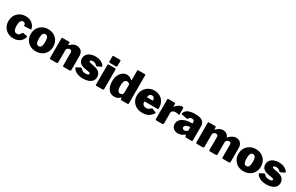

<svg xmlns="http://www.w3.org/2000/svg" viewBox="245 -2435 6376 4138"><g transform="rotate(30 3432.5 -366.0)"><path d="M298 -540Q370 -540 420 -513.5Q470 -487 499 -448Q528 -409 536 -370Q543 -345 518 -344L381 -337Q367 -336 364 -351Q362 -364 357 -378.5Q352 -393 339.5 -403.5Q327 -414 303 -414Q279 -414 261 -399Q243 -384 233 -351.5Q223 -319 223 -265Q223 -210 234 -176.5Q245 -143 265.5 -128.5Q286 -114 314 -114Q355 -114 374.5 -136.5Q394 -159 413 -193Q415 -197 419 -198.5Q423 -200 433 -198L527 -180Q541 -177 536 -157Q532 -138 517 -109.5Q502 -81 474 -54Q446 -27 402.5 -8.5Q359 10 298 10Q218 10 155.5 -24.5Q93 -59 57 -120.5Q21 -182 21 -263Q21 -346 57.5 -408Q94 -470 156.5 -505Q219 -540 298 -540Z M855 10Q773 10 710.5 -25Q648 -60 612.5 -121.5Q577 -183 577 -262Q577 -346 614 -408.5Q651 -471 714 -505.5Q777 -540 856 -540Q940 -540 1002.5 -504Q1065 -468 1100 -405.5Q1135 -343 1135 -262Q1135 -183 1099.5 -121.5Q1064 -60 1001 -25Q938 10 855 10ZM856 -118Q883 -118 900 -133.5Q917 -149 925 -182Q933 -215 933 -266Q933 -319 925 -352Q917 -385 900 -400.5Q883 -416 856 -416Q830 -416 812.5 -400.5Q795 -385 787 -352Q779 -319 779 -266Q779 -214 787 -181.5Q795 -149 812.5 -133.5Q830 -118 856 -118Z M1223 0Q1197 0 1197 -25V-507Q1197 -530 1216 -530H1377Q1395 -530 1395 -510V-465Q1395 -459 1398.5 -457Q1402 -455 1408 -461Q1429 -484 1454 -502Q1479 -520 1507.5 -530Q1536 -540 1567 -540Q1637 -540 1680.5 -496Q1724 -452 1724 -378V-30Q1724 0 1694 0H1547Q1534 0 1529 -5.5Q1524 -11 1524 -25V-351Q1524 -374 1509.5 -386.5Q1495 -399 1471 -399Q1456 -399 1442.5 -393.5Q1429 -388 1418 -377Q1407 -366 1397 -349V-29Q1397 0 1364 0H1223Z M2133 -378Q2118 -395 2094 -409.5Q2070 -424 2033 -424Q2007 -424 1988 -415Q1969 -406 1969 -389Q1969 -382 1975.5 -375Q1982 -368 2009 -363L2115 -341Q2208 -322 2245.5 -275Q2283 -228 2283 -170Q2283 -112 2251 -72Q2219 -32 2162 -11Q2105 10 2030 10Q1934 10 1870 -22Q1806 -54 1781 -99Q1776 -108 1776 -116Q1776 -124 1783 -128L1870 -172Q1883 -178 1889.5 -177Q1896 -176 1901 -170Q1913 -157 1927.5 -143.5Q1942 -130 1966.5 -121Q1991 -112 2031 -113Q2052 -114 2069 -117.5Q2086 -121 2096 -129Q2106 -137 2106 -149Q2106 -159 2097.5 -167Q2089 -175 2060 -180L1958 -198Q1882 -212 1839 -250.5Q1796 -289 1795 -357Q1795 -409 1822.5 -450.5Q1850 -492 1904 -516Q1958 -540 2035 -540Q2117 -540 2174.5 -510.5Q2232 -481 2254 -444Q2259 -437 2262 -428Q2265 -419 2254 -414L2162 -370Q2153 -366 2146 -368.5Q2139 -371 2133 -378Z M2542 -29Q2542 -13 2534 -6.5Q2526 0 2509 0H2368Q2353 0 2347.5 -6Q2342 -12 2342 -25V-507Q2342 -530 2361 -530H2524Q2542 -530 2542 -510ZM2542 -603Q2542 -574 2509 -574H2368Q2353 -574 2347.5 -580.5Q2342 -587 2342 -600V-719Q2342 -742 2361 -742H2524Q2542 -742 2542 -721Z M2986 0Q2976 0 2968.5 -5Q2961 -10 2961 -23V-42Q2961 -49 2956 -50Q2951 -51 2946 -46Q2927 -28 2906.5 -15.5Q2886 -3 2861.5 3.5Q2837 10 2806 10Q2747 10 2702 -20.5Q2657 -51 2631.5 -112Q2606 -173 2606 -263Q2606 -347 2635.5 -409Q2665 -471 2713 -505.5Q2761 -540 2816 -540Q2850 -540 2879.5 -529Q2909 -518 2940 -488Q2948 -482 2953.5 -483Q2959 -484 2959 -496V-721Q2959 -742 2977 -742H3139Q3158 -742 3158 -719V-25Q3158 -12 3152.5 -6Q3147 0 3131 0H2986ZM2958 -378Q2942 -397 2926.5 -406.5Q2911 -416 2888 -416Q2865 -416 2846.5 -402Q2828 -388 2818 -355Q2808 -322 2808 -264Q2808 -207 2817.5 -173Q2827 -139 2845 -124.5Q2863 -110 2888 -110Q2908 -110 2923.5 -118.5Q2939 -127 2948.5 -142Q2958 -157 2958 -176V-378Z M3426 -212Q3426 -182 3439.5 -162Q3453 -142 3476.5 -132Q3500 -122 3529 -122Q3555 -122 3580 -134Q3605 -146 3638 -178Q3642 -182 3645.5 -182.5Q3649 -183 3659 -179L3750 -142Q3768 -135 3754 -118Q3718 -68 3681.5 -40Q3645 -12 3601.5 -1Q3558 10 3502 10Q3422 10 3358 -24Q3294 -58 3257 -118Q3220 -178 3220 -256Q3220 -341 3258.5 -405Q3297 -469 3360.5 -504.5Q3424 -540 3498 -540Q3577 -540 3638 -506Q3699 -472 3734.5 -408.5Q3770 -345 3770 -254Q3770 -241 3767.5 -235.5Q3765 -230 3752 -229H3441Q3434 -229 3430 -225Q3426 -221 3426 -212ZM3559 -332Q3569 -332 3572.5 -334.5Q3576 -337 3576 -346Q3576 -359 3569 -377Q3562 -395 3547 -409Q3532 -423 3507 -423Q3487 -423 3468.5 -413.5Q3450 -404 3439.5 -384Q3429 -364 3429 -333Z M3856 0Q3841 0 3835.5 -6Q3830 -12 3830 -25V-507Q3830 -530 3849 -530H4005Q4023 -530 4023 -510V-454Q4023 -447 4029 -445.5Q4035 -444 4040 -451Q4056 -476 4081 -496Q4106 -516 4134 -528Q4162 -540 4185 -540Q4222 -540 4222 -520V-368Q4222 -347 4202 -352Q4179 -358 4154.5 -360.5Q4130 -363 4116 -363Q4100 -363 4084.5 -357.5Q4069 -352 4056.5 -342Q4044 -332 4037 -320Q4030 -308 4030 -295V-29Q4030 0 3997 0H3856Z M4537 -42Q4510 -20 4474.5 -5Q4439 10 4392 10Q4317 10 4274.5 -32Q4232 -74 4232 -136Q4232 -195 4269.5 -239Q4307 -283 4376 -307.5Q4445 -332 4539 -332H4546Q4550 -332 4555.5 -334.5Q4561 -337 4561 -346V-363Q4561 -391 4546.5 -406Q4532 -421 4502 -421Q4481 -421 4459 -411.5Q4437 -402 4424 -374Q4420 -366 4415.5 -363.5Q4411 -361 4397 -363L4266 -389Q4259 -391 4255.5 -396.5Q4252 -402 4259 -421Q4282 -485 4347.5 -512.5Q4413 -540 4511 -540Q4604 -540 4656 -519Q4708 -498 4729.5 -461Q4751 -424 4751 -375V-27Q4751 -12 4746.5 -6Q4742 0 4728 0H4591Q4578 0 4572.5 -10.5Q4567 -21 4565 -35L4564 -42Q4561 -62 4537 -42ZM4561 -224Q4561 -242 4546 -242H4542Q4530 -242 4510.5 -237.5Q4491 -233 4472 -223.5Q4453 -214 4439.5 -199Q4426 -184 4426 -163Q4426 -142 4441 -129Q4456 -116 4483 -116Q4503 -116 4516.5 -122Q4530 -128 4538 -135Q4547 -143 4554 -151.5Q4561 -160 4561 -171V-224Z M4863 0Q4837 0 4837 -25V-507Q4837 -530 4856 -530H5016Q5034 -530 5034 -510V-465Q5034 -459 5037.5 -457Q5041 -455 5047 -461Q5069 -484 5094 -502Q5119 -520 5148 -530.5Q5177 -541 5207 -541Q5257 -541 5294.5 -516.5Q5332 -492 5349 -445Q5351 -441 5354 -441.5Q5357 -442 5361 -446Q5380 -472 5409 -493Q5438 -514 5471 -527Q5504 -540 5534 -540Q5602 -540 5645 -496.5Q5688 -453 5688 -373V-30Q5688 0 5657 0H5511Q5498 0 5493 -5.5Q5488 -11 5488 -25V-351Q5488 -374 5473.5 -386.5Q5459 -399 5436 -399Q5424 -399 5411.5 -393.5Q5399 -388 5388.5 -379.5Q5378 -371 5370 -360Q5365 -353 5363.5 -346.5Q5362 -340 5362 -333V-30Q5362 0 5332 0H5186Q5174 0 5168.5 -5.5Q5163 -11 5163 -25V-351Q5163 -374 5149 -386.5Q5135 -399 5111 -399Q5089 -399 5070 -387Q5051 -375 5037 -349V-29Q5037 0 5004 0H4863Z M6023 10Q5941 10 5878.5 -25Q5816 -60 5780.5 -121.5Q5745 -183 5745 -262Q5745 -346 5782 -408.5Q5819 -471 5882 -505.5Q5945 -540 6024 -540Q6108 -540 6170.5 -504Q6233 -468 6268 -405.5Q6303 -343 6303 -262Q6303 -183 6267.5 -121.5Q6232 -60 6169 -25Q6106 10 6023 10ZM6024 -118Q6051 -118 6068 -133.5Q6085 -149 6093 -182Q6101 -215 6101 -266Q6101 -319 6093 -352Q6085 -385 6068 -400.5Q6051 -416 6024 -416Q5998 -416 5980.5 -400.5Q5963 -385 5955 -352Q5947 -319 5947 -266Q5947 -214 5955 -181.5Q5963 -149 5980.5 -133.5Q5998 -118 6024 -118Z M6697 -378Q6682 -395 6658 -409.5Q6634 -424 6597 -424Q6571 -424 6552 -415Q6533 -406 6533 -389Q6533 -382 6539.5 -375Q6546 -368 6573 -363L6679 -341Q6772 -322 6809.5 -275Q6847 -228 6847 -170Q6847 -112 6815 -72Q6783 -32 6726 -11Q6669 10 6594 10Q6498 10 6434 -22Q6370 -54 6345 -99Q6340 -108 6340 -116Q6340 -124 6347 -128L6434 -172Q6447 -178 6453.5 -177Q6460 -176 6465 -170Q6477 -157 6491.5 -143.5Q6506 -130 6530.5 -121Q6555 -112 6595 -113Q6616 -114 6633 -117.5Q6650 -121 6660 -129Q6670 -137 6670 -149Q6670 -159 6661.5 -167Q6653 -175 6624 -180L6522 -198Q6446 -212 6403 -250.5Q6360 -289 6359 -357Q6359 -409 6386.5 -450.5Q6414 -492 6468 -516Q6522 -540 6599 -540Q6681 -540 6738.5 -510.5Q6796 -481 6818 -444Q6823 -437 6826 -428Q6829 -419 6818 -414L6726 -370Q6717 -366 6710 -368.5Q6703 -371 6697 -378Z"/></g></svg>

Font: Libre Franklin Thin Black
Style: Regular
Weight: 900
Version: Version 3.000